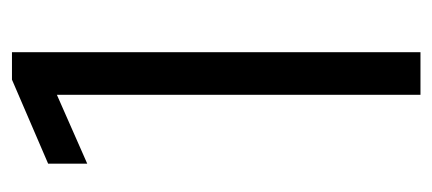

<svg xmlns="http://www.w3.org/2000/svg" viewBox="-226 -514 740 329"><g transform="rotate(-90 144.5 -350.0)"><path d="M146 0V-623L28 -571V-638L172 -700H219V0Z"/></g></svg>

Font: Red Hat Display VF
Style: Regular
Weight: 300
Designer: Pentagram, MCKL
Foundry: Pentagram, MCKL
Version: Version 1.023